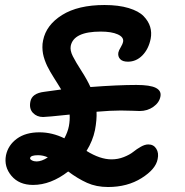

<svg xmlns="http://www.w3.org/2000/svg" viewBox="-20 -730 740 766"><path d="M151.9 -263.2Q127 -263.2 111.3 -279.8Q95.7 -296.4 101.1 -324.2Q106.9 -357.9 157.2 -363.8Q206.1 -371.1 224.1 -373Q218.3 -382.8 209.7 -396.5Q201.2 -410.2 194.8 -420.2Q188.5 -430.2 180.9 -443.1Q173.3 -456.1 168.2 -466.8Q163.1 -477.5 158.4 -490.7Q153.8 -503.9 151.6 -515.6Q149.4 -527.3 149.2 -541.3Q148.9 -555.2 151.9 -568.8Q164.1 -630.4 227.8 -670.2Q291.5 -710 397 -710Q453.1 -710 493.4 -697.8Q533.7 -685.5 553 -665.5Q572.3 -645.5 579.1 -622.8Q585.9 -600.1 581.1 -575.2Q572.8 -534.2 548.1 -509Q523.4 -483.9 490.2 -483.9Q468.8 -483.9 459.2 -494.4Q449.7 -504.9 452.1 -520Q453.6 -528.3 461.4 -541Q469.2 -553.7 471.2 -564Q474.1 -582 449.5 -593Q424.8 -604 381.8 -604Q273.9 -604 262.2 -546.9Q258.8 -528.8 270.5 -505.6Q282.2 -482.4 305.2 -446.8Q328.1 -411.1 340.8 -382.8Q449.7 -391.1 523.9 -391.1Q579.1 -391.1 601.8 -379.4Q624.5 -367.7 620.1 -345.2Q615.7 -320.8 592 -304Q568.4 -287.1 537.1 -287.1Q531.2 -287.1 508.1 -288.1Q484.9 -289.1 461.9 -289.1Q422.4 -289.1 365.2 -284.2Q366.7 -252 358.9 -210.9Q350.1 -168 325.2 -127.9Q379.4 -94.2 424.8 -94.2Q450.7 -94.2 474.1 -103.5Q497.6 -112.8 511.5 -124Q525.4 -135.3 541.7 -144.5Q558.1 -153.8 571.8 -153.8Q592.8 -153.8 603.5 -136.7Q614.3 -119.6 608.9 -95.2Q601.6 -55.2 544.9 -19.5Q488.3 16.1 411.1 16.1Q364.3 16.1 327.4 -0.5Q290.5 -17.1 252 -45.9Q182.6 7.8 111.8 7.8Q56.2 7.8 25.6 -28.6Q-4.9 -64.9 3.9 -110.8Q12.7 -151.4 47.6 -176.8Q82.5 -202.1 137.2 -202.1Q188 -202.1 236.8 -178.2Q250.5 -203.6 254.9 -227.1Q259.3 -251 257.8 -272.9Q166 -263.2 151.9 -263.2ZM100.1 -99.1Q99.1 -94.7 107.2 -90.3Q115.2 -85.9 126 -85.9Q146 -85.9 170.9 -102.1Q152.3 -110.8 131.8 -110.8Q101.6 -110.8 100.1 -99.1Z"/></svg>

Font: Shantell Sans Irregular
Style: Italic
Weight: 500
Italic angle: -11.31°
Designer: Stephen Nixon, Anya Danilova, Shantell Martin
Foundry: Arrow Type
Version: Version 1.006;[9816181b4]